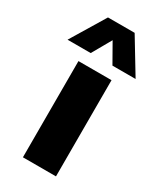

<svg xmlns="http://www.w3.org/2000/svg" viewBox="-249 -878 795 948"><g transform="rotate(30 148.0 -404.0)"><path d="M53.5 0V-548.5H242V0ZM-46 -613 72 -808H224L342 -613H210L135 -745H161L86 -613Z"/></g></svg>

Font: Encode Sans Condensed Thin ExtraBold
Style: Regular
Weight: 800
Version: Version 3.002